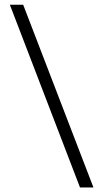

<svg xmlns="http://www.w3.org/2000/svg" viewBox="-20 -690 446 828"><path d="M383 118.5H325L22.5 -669.5H80Z"/></svg>

Font: Anek Gurmukhi Light
Style: Regular
Weight: 300
Designer: Sarang Kulkarni (Gurmukhi), Yesha Goshar (Latin)
Foundry: Ek Type
Version: Version 1.003